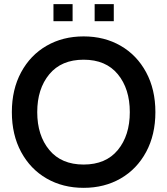

<svg xmlns="http://www.w3.org/2000/svg" viewBox="-20 -889 804 923"><path d="M37 -350Q37 -459 81.5 -541.5Q126 -624 204 -669Q282 -714 382 -714Q482 -714 560 -669Q638 -624 682.5 -541.5Q727 -459 727 -350Q727 -241 682.5 -158.5Q638 -76 560 -31Q482 14 382 14Q282 14 204 -31Q126 -76 81.5 -158.5Q37 -241 37 -350ZM604 -350Q604 -462 546.5 -532Q489 -602 382 -602Q275 -602 217 -532Q159 -462 159 -350Q159 -238 217 -168Q275 -98 382 -98Q489 -98 546.5 -168Q604 -238 604 -350ZM237 -869H329V-787H237ZM435 -869H527V-787H435Z"/></svg>

Font: Cabin SemiBold
Style: Regular
Weight: 600
Designer: Pablo Impallari
Foundry: Pablo Impallari. http://www.impallari.com Igino Marini. http://www.ikern.com
Version: Version 2.200